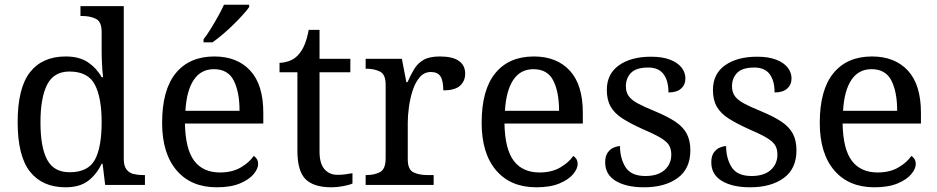

<svg xmlns="http://www.w3.org/2000/svg" viewBox="-20 -786 3984 816"><path d="M259 10Q160 10 107.5 -56.5Q55 -123 55 -267Q55 -412 107.5 -479Q160 -546 259 -546Q317 -546 353.5 -521.5Q390 -497 412 -458H418Q415 -483 413.5 -513.5Q412 -544 412 -568V-650Q412 -694 387.5 -706Q363 -718 330 -718H322V-760H506V-110Q506 -81 517.5 -66Q529 -51 547.5 -46.5Q566 -42 588 -42H596V0H427L416 -90H412Q390 -44 354 -17Q318 10 259 10ZM276 -54Q354 -54 383 -106.5Q412 -159 412 -267Q412 -371 383 -426.5Q354 -482 275 -482Q209 -482 180.5 -426.5Q152 -371 152 -266Q152 -160 180.5 -107Q209 -54 276 -54Z M901 10Q792 10 730.5 -62Q669 -134 669 -264Q669 -404 727 -475Q785 -546 891 -546Q988 -546 1043.5 -486Q1099 -426 1099 -307V-261H766Q768 -152 805.5 -102.5Q843 -53 915 -53Q967 -53 1003.5 -74.5Q1040 -96 1058 -123Q1065 -120 1071 -111Q1077 -102 1077 -89Q1077 -69 1058 -46Q1039 -23 1000 -6.5Q961 10 901 10ZM998 -315Q998 -395 973.5 -443.5Q949 -492 889 -492Q834 -492 803.5 -446.5Q773 -401 768 -315ZM845 -619Q860 -638 876 -664Q892 -690 907 -717Q922 -744 932 -766H1039V-756Q1030 -743 1012 -723Q994 -703 971.5 -681Q949 -659 926 -639.5Q903 -620 883 -606H845Z M1389 10Q1313 10 1278.5 -24.5Q1244 -59 1244 -145V-479H1168V-519Q1186 -519 1208 -526.5Q1230 -534 1246 -551Q1263 -569 1274 -595Q1285 -621 1292 -659H1338V-536H1469V-479H1338V-142Q1338 -91 1359 -67Q1380 -43 1414 -43Q1432 -43 1447 -45Q1462 -47 1478 -50V-6Q1465 0 1439 5Q1413 10 1389 10Z M1534 0V-42H1537Q1571 -42 1595 -54.5Q1619 -67 1619 -114V-426Q1619 -470 1594.5 -482Q1570 -494 1537 -494H1534V-536H1688L1707 -437H1712Q1725 -467 1740 -492Q1755 -517 1780 -531.5Q1805 -546 1849 -546Q1904 -546 1930.5 -527Q1957 -508 1957 -473Q1957 -442 1935.5 -422Q1914 -402 1864 -402Q1864 -443 1852 -461.5Q1840 -480 1811 -480Q1783 -480 1764 -458Q1745 -436 1734 -402Q1723 -368 1718 -331.5Q1713 -295 1713 -266V-109Q1713 -65 1737.5 -53.5Q1762 -42 1795 -42H1823V0Z M2259 10Q2150 10 2088.5 -62Q2027 -134 2027 -264Q2027 -404 2085 -475Q2143 -546 2249 -546Q2346 -546 2401.5 -486Q2457 -426 2457 -307V-261H2124Q2126 -152 2163.5 -102.5Q2201 -53 2273 -53Q2325 -53 2361.5 -74.5Q2398 -96 2416 -123Q2423 -120 2429 -111Q2435 -102 2435 -89Q2435 -69 2416 -46Q2397 -23 2358 -6.5Q2319 10 2259 10ZM2356 -315Q2356 -395 2331.5 -443.5Q2307 -492 2247 -492Q2192 -492 2161.5 -446.5Q2131 -401 2126 -315Z M2717 10Q2642 10 2597 -17Q2552 -44 2552 -96Q2552 -123 2563 -138Q2574 -153 2588.5 -159Q2603 -165 2615 -165Q2615 -113 2638.5 -75.5Q2662 -38 2723 -38Q2776 -38 2804.5 -63.5Q2833 -89 2833 -129Q2833 -154 2822.5 -170Q2812 -186 2785.5 -201.5Q2759 -217 2710 -238Q2659 -261 2625.5 -282.5Q2592 -304 2575.5 -332.5Q2559 -361 2559 -404Q2559 -472 2610.5 -508.5Q2662 -545 2747 -545Q2795 -545 2827.5 -532.5Q2860 -520 2876.5 -499Q2893 -478 2893 -453Q2893 -426 2874.5 -409.5Q2856 -393 2821 -393Q2821 -443 2800 -471Q2779 -499 2735 -499Q2684 -499 2662 -476.5Q2640 -454 2640 -419Q2640 -394 2652.5 -377Q2665 -360 2692.5 -345.5Q2720 -331 2764 -313Q2817 -291 2850 -269Q2883 -247 2898.5 -218Q2914 -189 2914 -147Q2914 -69 2860 -29.5Q2806 10 2717 10Z M3168 10Q3093 10 3048 -17Q3003 -44 3003 -96Q3003 -123 3014 -138Q3025 -153 3039.5 -159Q3054 -165 3066 -165Q3066 -113 3089.5 -75.5Q3113 -38 3174 -38Q3227 -38 3255.5 -63.5Q3284 -89 3284 -129Q3284 -154 3273.5 -170Q3263 -186 3236.5 -201.5Q3210 -217 3161 -238Q3110 -261 3076.5 -282.5Q3043 -304 3026.5 -332.5Q3010 -361 3010 -404Q3010 -472 3061.5 -508.5Q3113 -545 3198 -545Q3246 -545 3278.5 -532.5Q3311 -520 3327.5 -499Q3344 -478 3344 -453Q3344 -426 3325.5 -409.5Q3307 -393 3272 -393Q3272 -443 3251 -471Q3230 -499 3186 -499Q3135 -499 3113 -476.5Q3091 -454 3091 -419Q3091 -394 3103.5 -377Q3116 -360 3143.5 -345.5Q3171 -331 3215 -313Q3268 -291 3301 -269Q3334 -247 3349.5 -218Q3365 -189 3365 -147Q3365 -69 3311 -29.5Q3257 10 3168 10Z M3696 10Q3587 10 3525.5 -62Q3464 -134 3464 -264Q3464 -404 3522 -475Q3580 -546 3686 -546Q3783 -546 3838.5 -486Q3894 -426 3894 -307V-261H3561Q3563 -152 3600.5 -102.5Q3638 -53 3710 -53Q3762 -53 3798.5 -74.5Q3835 -96 3853 -123Q3860 -120 3866 -111Q3872 -102 3872 -89Q3872 -69 3853 -46Q3834 -23 3795 -6.5Q3756 10 3696 10ZM3793 -315Q3793 -395 3768.5 -443.5Q3744 -492 3684 -492Q3629 -492 3598.5 -446.5Q3568 -401 3563 -315Z"/></svg>

Font: Noto Serif Test
Style: Regular
Weight: 400
Version: Version 1.000